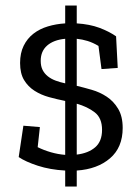

<svg xmlns="http://www.w3.org/2000/svg" viewBox="-20 -613 510 698"><path d="M426 -148Q426 -77 380 -37.5Q334 2 259 7V65H217V7Q162 4 117.5 -10.5Q73 -25 48 -42L65 -156L125 -151L117 -78Q139 -67 165 -59.5Q191 -52 217 -50V-246Q187 -252 158 -260Q129 -268 105.5 -283Q82 -298 67.5 -322Q53 -346 53 -384Q53 -420 66 -446.5Q79 -473 101.5 -490.5Q124 -508 154 -517Q184 -526 217 -528V-593H259V-528Q306 -525 341 -512Q376 -499 402 -481L408 -366L349 -362L338 -446Q318 -458 298.5 -464Q279 -470 259 -472V-301Q284 -295 313.5 -286.5Q343 -278 368 -261.5Q393 -245 409.5 -217.5Q426 -190 426 -148ZM351 -141Q351 -184 324.5 -204.5Q298 -225 259 -236V-51Q301 -56 326 -77.5Q351 -99 351 -141ZM128 -392Q128 -372 135 -358.5Q142 -345 154 -335.5Q166 -326 182 -320Q198 -314 217 -310V-472Q175 -468 151.5 -447.5Q128 -427 128 -392Z"/></svg>

Font: Zilla Slab Regular
Style: Regular
Weight: 400
Designer: Typotheque.com
Foundry: Typotheque type foundry
Version: Version 1.0; 2017